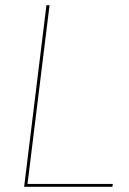

<svg xmlns="http://www.w3.org/2000/svg" viewBox="-20 -720 499 740"><path d="M86 -11H415L413 0H73L159 -700H171Z"/></svg>

Font: Lato Hairline
Style: Italic
Weight: 100
Italic angle: -7°
Designer: Lukasz Dziedzic
Foundry: tyPoland Lukasz Dziedzic
Version: Version 2.007; 2014-02-27